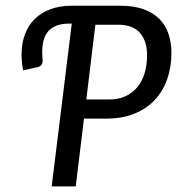

<svg xmlns="http://www.w3.org/2000/svg" viewBox="-20 -662 629 682"><path d="M278.3 -240.7 249 0H163.6L234.9 -578.1H226.1Q198.7 -578.1 180.4 -570.8Q162.1 -563.5 150.9 -550.3Q139.6 -537.1 134.8 -518.3Q129.9 -499.5 129.9 -476.6Q129.9 -470.2 130.4 -462.6Q130.9 -455.1 131.3 -450.7Q132.3 -441.9 128.9 -434.1Q125.5 -426.3 112.8 -423.3L62 -412.1Q59.6 -425.8 58.1 -440.7Q56.6 -455.6 56.6 -468.3Q56.6 -507.8 68.6 -540Q80.6 -572.3 103.5 -594.7Q126.5 -617.2 159.4 -629.4Q192.4 -641.6 234.4 -641.6H408.2Q454.6 -641.6 488.8 -629.6Q522.9 -617.7 545.2 -595.7Q567.4 -573.7 578.1 -542.7Q588.9 -511.7 588.9 -474.1Q588.9 -423.3 573.7 -380.4Q558.6 -337.4 529.3 -306.4Q500 -275.4 457 -258.1Q414.1 -240.7 358.4 -240.7ZM286.6 -308.6H367.2Q400.9 -308.6 426 -320.3Q451.2 -332 468.3 -353Q485.4 -374 493.9 -402.8Q502.4 -431.6 502.4 -465.8Q502.4 -516.1 477.1 -545.2Q451.7 -574.2 398.9 -574.2H318.8Z"/></svg>

Font: Carlito
Style: Italic
Weight: 400
Italic angle: -7°
Designer: Lukasz Dziedzic
Foundry: tyPoland Lukasz Dziedzic
Version: Version 1.104